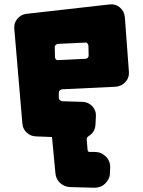

<svg xmlns="http://www.w3.org/2000/svg" viewBox="-20 -645 671 901"><path d="M381 -369Q396 -371 396 -385L395 -431Q394 -438 389 -442.5Q384 -447 377 -445L250 -439Q244 -437 240 -432.5Q236 -428 237 -422L238 -377Q240 -361 254 -363ZM391 58Q391 68 401 68H425Q455 68 476.5 89.5Q498 111 497 141L496 166Q496 181 490 193.5Q484 206 474 216Q464 226 451 231Q438 236 423 236L310 233Q282 232 262 213.5Q242 195 240 167L224 -2L148 -5Q123 -6 105 -23Q87 -40 85 -65L47 -511Q45 -537 61 -556.5Q77 -576 103 -580L492 -624Q521 -628 542.5 -610Q564 -592 566 -563L585 -307Q587 -280 568.5 -260Q550 -240 523 -238L271 -226Q265 -225 260.5 -221Q256 -217 256 -210V-186Q256 -180 260.5 -175.5Q265 -171 271 -170L368 -167Q395 -166 413.5 -146Q432 -126 430 -99L428 -60Q426 -25 397 -7Q392 -4 389 0.5Q386 5 387 11Z"/></svg>

Font: d puntillas B to tiptoe
Style: Regular
Weight: 400
Designer: deFharo
Foundry: deFharo.com
Version: Version 1.001 2012